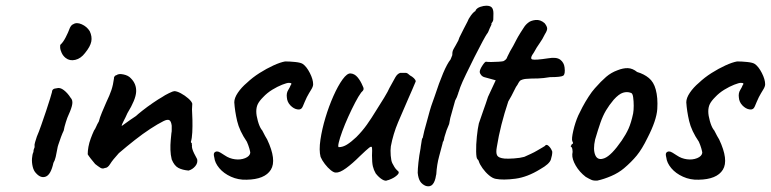

<svg xmlns="http://www.w3.org/2000/svg" viewBox="-20 -628 2698 672"><path d="M106 -22Q98 -30 94.5 -44.5Q91 -59 92 -73.5Q93 -88 97 -96Q97 -104 99.5 -108.5Q102 -113 101 -117Q100 -121 103 -131Q106 -141 109 -150Q116 -166 124.5 -190.5Q133 -215 141.5 -240Q150 -265 155.5 -283.5Q161 -302 162 -306Q162 -318 178 -319Q190 -323 203.5 -312.5Q217 -302 227 -286Q235 -278 233 -264Q231 -250 220 -226Q216 -218 210.5 -200.5Q205 -183 203 -171Q199 -163 193.5 -148.5Q188 -134 184 -121Q182 -116 180 -104Q178 -92 175 -79Q172 -66 167 -58Q158 -17 140.5 -10Q123 -3 106 -22ZM210 -425Q201 -432 196 -442.5Q191 -453 190.5 -462Q190 -471 192 -472Q201 -480 210 -497.5Q219 -515 224 -529Q225 -532 228.5 -537Q232 -542 236 -543Q248 -551 266 -543Q284 -535 294 -519Q303 -500 299.5 -482.5Q296 -465 278 -443Q263 -423 243.5 -418.5Q224 -414 210 -425Z M640 -31Q618 -33 604 -40.5Q590 -48 581 -70Q577 -86 576.5 -103.5Q576 -121 577.5 -137Q579 -153 580 -163Q581 -165 581 -172.5Q581 -180 581 -188Q579 -204 572.5 -207.5Q566 -211 552 -204Q532 -194 506 -177Q480 -160 452 -138Q424 -116 396 -92Q374 -68 365.5 -54Q357 -40 347 -40Q339 -36 331 -41Q323 -46 313 -54Q306 -62 297.5 -73Q289 -84 287 -88Q287 -100 289.5 -114Q292 -128 297.5 -143Q303 -158 309 -171Q313 -176 316.5 -184.5Q320 -193 326 -203Q329 -216 337 -235Q345 -254 352 -270Q364 -295 370 -313Q376 -331 379 -354Q378 -356 380.5 -360Q383 -364 387 -365H388Q395 -371 412 -367.5Q429 -364 438 -354Q458 -334 456.5 -306.5Q455 -279 426 -232Q419 -216 412.5 -204Q406 -192 406 -187Q406 -187 415 -193.5Q424 -200 436 -208.5Q448 -217 456 -222Q461 -227 478 -240.5Q495 -254 515.5 -268Q536 -282 547 -288Q557 -295 571.5 -302Q586 -309 590 -309Q599 -309 613 -301.5Q627 -294 639 -283.5Q651 -273 653 -265Q653 -261 652.5 -255.5Q652 -250 652 -245Q653 -230 653.5 -208Q654 -186 653 -165Q652 -144 648 -131Q648 -131 649 -129Q650 -127 652 -125Q651 -123 651.5 -121Q652 -119 652 -119Q651 -115 653 -107.5Q655 -100 659.5 -91Q664 -82 670 -71Q673 -58 663.5 -46.5Q654 -35 640 -31Z M843 1Q814 2 788.5 -9.5Q763 -21 747.5 -39.5Q732 -58 730 -77Q727 -88 729.5 -92.5Q732 -97 739 -98Q745 -98 752 -93.5Q759 -89 767 -84Q783 -73 802.5 -70.5Q822 -68 838 -74.5Q854 -81 856 -93Q856 -97 852.5 -109Q849 -121 844 -132Q818 -170 810 -204.5Q802 -239 800 -270Q800 -285 812.5 -303.5Q825 -322 844 -338Q864 -357 888.5 -372.5Q913 -388 937 -399Q961 -410 978 -413Q994 -413 1013.5 -411Q1033 -409 1040 -404Q1053 -395 1064.5 -372.5Q1076 -350 1076 -333Q1076 -325 1069 -314Q1062 -303 1054 -288Q1050 -280 1046.5 -271.5Q1043 -263 1040 -256Q1035 -243 1021.5 -245Q1008 -247 996.5 -259Q985 -271 984 -287Q982 -302 988.5 -312.5Q995 -323 997 -329Q1001 -334 999.5 -336Q998 -338 991 -338Q984 -338 967.5 -331.5Q951 -325 933 -314Q915 -303 901 -288Q888 -275 882.5 -264Q877 -253 877 -238Q877 -224 882.5 -204.5Q888 -185 895 -175Q897 -174 902 -163.5Q907 -153 915 -140Q949 -68 928 -34Q907 0 843 1Z M1336 3Q1329 7 1317.5 0Q1306 -7 1295 -21Q1288 -33 1285 -46Q1282 -59 1282 -84Q1283 -104 1282 -111Q1281 -118 1272 -111Q1263 -104 1239 -81Q1214 -56 1191.5 -39.5Q1169 -23 1155 -24Q1148 -24 1137.5 -32.5Q1127 -41 1117 -54Q1107 -67 1102 -79Q1096 -102 1101.5 -139Q1107 -176 1119 -216Q1131 -256 1147 -292Q1163 -328 1179 -350Q1195 -372 1207 -371Q1221 -370 1231.5 -357.5Q1242 -345 1249 -328Q1253 -321 1252.5 -316Q1252 -311 1244 -304Q1235 -292 1223 -269Q1211 -246 1199 -219.5Q1187 -193 1178 -168.5Q1169 -144 1165.5 -128.5Q1162 -113 1166 -113Q1180 -113 1194.5 -122Q1209 -131 1227 -148Q1248 -169 1264 -191.5Q1280 -214 1297 -242Q1310 -262 1324.5 -286Q1339 -310 1343 -320Q1357 -346 1364 -358Q1371 -370 1381 -373Q1386 -373 1393.5 -373Q1401 -373 1401 -373Q1407 -372 1415 -364Q1423 -360 1429 -354Q1435 -348 1435 -343Q1431 -333 1422.5 -313.5Q1414 -294 1410 -285Q1391 -242 1373.5 -200.5Q1356 -159 1348 -116Q1346 -102 1347.5 -83.5Q1349 -65 1353 -57Q1356 -51 1360.5 -43.5Q1365 -36 1371 -31Q1380 -25 1371.5 -16.5Q1363 -8 1351 -2.5Q1339 3 1336 3Z M1471 23Q1458 18 1451 7.5Q1444 -3 1442 -23Q1442 -36 1444.5 -59.5Q1447 -83 1452 -109Q1452 -111 1452.5 -113.5Q1453 -116 1453 -117Q1454 -121 1455 -129.5Q1456 -138 1457.5 -143Q1459 -148 1459 -143L1465 -170Q1470 -188 1475 -206.5Q1480 -225 1484 -239.5Q1488 -254 1489 -256Q1489 -256 1493 -267.5Q1497 -279 1501 -290Q1517 -339 1531 -372Q1545 -405 1557 -420Q1558 -423 1560 -427.5Q1562 -432 1563 -435Q1563 -445 1564.5 -449.5Q1566 -454 1569 -459Q1571 -463 1575 -469.5Q1579 -476 1584 -486L1588 -497Q1594 -510 1603 -527Q1612 -544 1616 -552Q1619 -561 1628 -573.5Q1637 -586 1645 -590L1644 -591Q1649 -600 1661 -604Q1673 -608 1682 -608Q1696 -608 1701.5 -601.5Q1707 -595 1707 -581Q1707 -566 1706.5 -559.5Q1706 -553 1699 -545H1700Q1702 -547 1699 -539.5Q1696 -532 1694 -529Q1692 -524 1689.5 -518Q1687 -512 1684 -509Q1681 -505 1668.5 -482Q1656 -459 1640.5 -428Q1625 -397 1611 -368Q1597 -339 1591 -323L1586 -308Q1584 -304 1584 -302Q1582 -295 1579 -288Q1576 -281 1573 -276L1556 -215L1552 -194L1543 -172L1537 -153Q1535 -147 1534 -140.5Q1533 -134 1530 -131Q1530 -130 1529.5 -128.5Q1529 -127 1529 -126Q1525 -110 1517 -81Q1509 -52 1507 -18Q1507 -17 1506.5 -16Q1506 -15 1506 -14Q1503 7 1494.5 17Q1486 27 1471 23Z M1715 -2Q1704 -4 1691.5 -14.5Q1679 -25 1669 -39Q1659 -53 1656 -63Q1656 -65 1653.5 -68Q1651 -71 1651 -71Q1647 -74 1646.5 -97.5Q1646 -121 1649 -150Q1652 -179 1656 -196Q1661 -212 1671 -239.5Q1681 -267 1688 -289L1715 -347L1675 -358Q1668 -360 1663.5 -366Q1659 -372 1659 -376Q1659 -384 1668 -398Q1677 -412 1681 -412Q1686 -411 1699.5 -411Q1713 -411 1726 -412Q1739 -413 1742 -414Q1746 -416 1750 -419.5Q1754 -423 1756 -430Q1761 -441 1765 -448Q1769 -455 1776 -467Q1783 -480 1787.5 -489Q1792 -498 1802 -514Q1807 -521 1813 -531Q1819 -541 1828 -548Q1837 -556 1854 -558Q1871 -560 1886 -547Q1894 -537 1895 -529.5Q1896 -522 1887 -508Q1879 -491 1868.5 -476.5Q1858 -462 1849 -445Q1833 -423 1843 -420Q1853 -417 1899 -424Q1928 -429 1941 -419Q1954 -409 1956 -392Q1959 -368 1951 -363Q1943 -358 1905 -358Q1881 -354 1864 -353.5Q1847 -353 1839 -353Q1826 -352 1822 -352Q1818 -352 1810 -350Q1802 -348 1798.5 -343.5Q1795 -339 1791 -331Q1787 -327 1779 -310Q1771 -293 1759 -273Q1745 -231 1735 -191.5Q1725 -152 1719 -114Q1715 -93 1720 -84Q1725 -75 1746 -73Q1757 -72 1779 -73.5Q1801 -75 1815 -79Q1826 -84 1838 -89.5Q1850 -95 1860 -101Q1869 -106 1878 -111.5Q1887 -117 1887 -117Q1892 -125 1900.5 -117Q1909 -109 1913 -97Q1913 -85 1908 -69.5Q1903 -54 1871 -36Q1826 -8 1783.5 -2.5Q1741 3 1715 -2Z M2071 4Q2058 5 2050 1.5Q2042 -2 2030 -9Q2008 -26 1995 -48.5Q1982 -71 1983 -88Q1985 -97 1983.5 -104Q1982 -111 1982 -111Q1976 -116 1978 -117.5Q1980 -119 1981 -123Q1989 -125 1983 -134Q1980 -142 1986.5 -170.5Q1993 -199 2004 -224Q2009 -235 2018.5 -253Q2028 -271 2040 -289.5Q2052 -308 2062 -319Q2084 -344 2101.5 -359Q2119 -374 2141 -382Q2161 -390 2177.5 -389.5Q2194 -389 2210 -376Q2234 -369 2251 -355Q2268 -341 2275 -315Q2283 -286 2280.5 -246.5Q2278 -207 2246 -145Q2227 -106 2208.5 -83.5Q2190 -61 2164 -39Q2145 -23 2119.5 -12Q2094 -1 2071 4ZM2156 -136Q2171 -158 2180 -178Q2189 -198 2196 -231Q2198 -242 2198 -258Q2198 -274 2196 -288Q2194 -302 2188 -303Q2175 -308 2160.5 -303.5Q2146 -299 2128 -279Q2112 -260 2101 -241.5Q2090 -223 2081.5 -198.5Q2073 -174 2063 -140Q2055 -105 2063.5 -85Q2072 -65 2096 -74.5Q2120 -84 2156 -136Z M2425 1Q2396 2 2370.5 -9.5Q2345 -21 2329.5 -39.5Q2314 -58 2312 -77Q2309 -88 2311.5 -92.5Q2314 -97 2321 -98Q2327 -98 2334 -93.5Q2341 -89 2349 -84Q2365 -73 2384.5 -70.5Q2404 -68 2420 -74.5Q2436 -81 2438 -93Q2438 -97 2434.5 -109Q2431 -121 2426 -132Q2400 -170 2392 -204.5Q2384 -239 2382 -270Q2382 -285 2394.5 -303.5Q2407 -322 2426 -338Q2446 -357 2470.5 -372.5Q2495 -388 2519 -399Q2543 -410 2560 -413Q2576 -413 2595.5 -411Q2615 -409 2622 -404Q2635 -395 2646.5 -372.5Q2658 -350 2658 -333Q2658 -325 2651 -314Q2644 -303 2636 -288Q2632 -280 2628.5 -271.5Q2625 -263 2622 -256Q2617 -243 2603.5 -245Q2590 -247 2578.5 -259Q2567 -271 2566 -287Q2564 -302 2570.5 -312.5Q2577 -323 2579 -329Q2583 -334 2581.5 -336Q2580 -338 2573 -338Q2566 -338 2549.5 -331.5Q2533 -325 2515 -314Q2497 -303 2483 -288Q2470 -275 2464.5 -264Q2459 -253 2459 -238Q2459 -224 2464.5 -204.5Q2470 -185 2477 -175Q2479 -174 2484 -163.5Q2489 -153 2497 -140Q2531 -68 2510 -34Q2489 0 2425 1Z"/></svg>

Font: Caveat SemiBold
Style: Regular
Weight: 600
Designer: Pablo Impallari
Foundry: Pablo Impallari
Version: Version 2.000